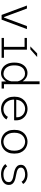

<svg xmlns="http://www.w3.org/2000/svg" viewBox="1474 -2264 801 3790"><g transform="rotate(90 1875.0 -369.5)"><path d="M275 0 89.5 -500H149L316.5 -48.5H327.5L495 -500H554.5L369 0Z M729.5 0V-46.5H906V-453.5H729.5V-500H961V-46.5H1122V0ZM955 -567.5H896.5L1035.5 -702H1106.5Z M1423.5 11Q1374 11 1326.2 -16.5Q1278.5 -44 1247.2 -102Q1216 -160 1216 -251Q1216 -342 1246 -399.5Q1276 -457 1322.5 -484Q1369 -511 1418.5 -511Q1476 -511 1519 -483.2Q1562 -455.5 1586.5 -415V-750H1642V-47H1728V0H1590.5L1587.5 -88.5Q1563.5 -46.5 1522 -17.8Q1480.5 11 1423.5 11ZM1271 -251Q1271 -176.5 1294.8 -129.2Q1318.5 -82 1356.2 -59.8Q1394 -37.5 1436 -37.5Q1478 -37.5 1509.2 -60.2Q1540.5 -83 1560.2 -118.5Q1580 -154 1586.5 -193V-317.5Q1578.5 -354 1558 -387.2Q1537.5 -420.5 1506 -441.5Q1474.5 -462.5 1432 -462.5Q1390 -462.5 1353.2 -441.2Q1316.5 -420 1293.8 -373.5Q1271 -327 1271 -251Z M2125.5 11Q2085 11 2043.2 -3.8Q2001.5 -18.5 1966.5 -49.8Q1931.5 -81 1910.2 -130.8Q1889 -180.5 1889 -251Q1889 -321.5 1910.8 -371Q1932.5 -420.5 1968 -451.8Q2003.5 -483 2045.5 -497.5Q2087.5 -512 2127.5 -512Q2186 -512 2238.2 -486.2Q2290.5 -460.5 2323.2 -409.5Q2356 -358.5 2356 -282.5Q2356 -275 2355.5 -264.5Q2355 -254 2354 -247H1946.5Q1947.5 -176.5 1974.8 -129.8Q2002 -83 2043 -59.8Q2084 -36.5 2127.5 -36.5Q2192.5 -36.5 2233.2 -64.8Q2274 -93 2285.5 -124.5L2339 -96.5Q2327 -71.5 2298 -46.5Q2269 -21.5 2225.5 -5.2Q2182 11 2125.5 11ZM2127.5 -464.5Q2091 -464.5 2052.5 -447Q2014 -429.5 1985.2 -391Q1956.5 -352.5 1949 -289.5H2295.5V-300.5Q2295.5 -354 2271.5 -390.8Q2247.5 -427.5 2209 -446Q2170.5 -464.5 2127.5 -464.5Z M2778 11Q2739 11 2697.8 -3Q2656.5 -17 2621.5 -47.8Q2586.5 -78.5 2565 -128.5Q2543.5 -178.5 2543.5 -251Q2543.5 -323 2565 -373Q2586.5 -423 2621.5 -453.5Q2656.5 -484 2697.8 -498Q2739 -512 2778 -512Q2817 -512 2858 -498Q2899 -484 2934 -453.5Q2969 -423 2990.8 -373Q3012.5 -323 3012.5 -251Q3012.5 -178.5 2990.8 -128.5Q2969 -78.5 2934 -47.8Q2899 -17 2858 -3Q2817 11 2778 11ZM2778 -36.5Q2805.5 -36.5 2836.2 -46.8Q2867 -57 2894 -81.5Q2921 -106 2938.2 -147.5Q2955.5 -189 2955.5 -251Q2955.5 -312.5 2938.2 -353.5Q2921 -394.5 2894 -419Q2867 -443.5 2836.2 -454Q2805.5 -464.5 2778 -464.5Q2750.5 -464.5 2719.8 -454Q2689 -443.5 2661.8 -419Q2634.5 -394.5 2617.5 -353.5Q2600.5 -312.5 2600.5 -251Q2600.5 -189 2617.5 -147.5Q2634.5 -106 2661.8 -81.5Q2689 -57 2719.8 -46.8Q2750.5 -36.5 2778 -36.5Z M3422.5 11Q3348 11 3293.8 -16Q3239.5 -43 3220 -76L3266 -110.5Q3280 -81.5 3322.2 -59Q3364.5 -36.5 3425 -36.5Q3466 -36.5 3500.2 -47Q3534.5 -57.5 3555 -80.8Q3575.5 -104 3575.5 -143Q3575.5 -177 3551.2 -196.2Q3527 -215.5 3489.2 -225.5Q3451.5 -235.5 3411 -241.5Q3370.5 -247.5 3329.5 -262.5Q3288.5 -277.5 3261.2 -306.2Q3234 -335 3234 -381.5Q3234 -428 3264.2 -456.8Q3294.5 -485.5 3340 -498.8Q3385.5 -512 3430.5 -512Q3476.5 -512 3514 -498.8Q3551.5 -485.5 3576.8 -465.5Q3602 -445.5 3612 -425L3566.5 -394Q3552.5 -425 3514.5 -444.8Q3476.5 -464.5 3428.5 -464.5Q3409 -464.5 3385 -461Q3361 -457.5 3339 -448.5Q3317 -439.5 3302.8 -423.2Q3288.5 -407 3288.5 -381Q3288.5 -351 3308.2 -332.2Q3328 -313.5 3361 -303Q3394 -292.5 3433 -286.5Q3464 -281 3498.5 -273Q3533 -265 3563.2 -250Q3593.5 -235 3612.2 -209.5Q3631 -184 3631 -145Q3631 -90.5 3600.5 -56Q3570 -21.5 3522.2 -5.2Q3474.5 11 3422.5 11Z"/></g></svg>

Font: Trispace ExtraLight
Style: Regular
Weight: 200
Designer: Tyler Finck
Foundry: Etcetera Type Company
Version: Version 1.210; ttfautohint (v1.8.3)